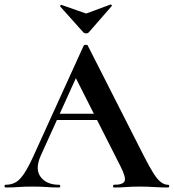

<svg xmlns="http://www.w3.org/2000/svg" viewBox="-28 -831 770 851"><path d="M218 -299 233 -327H439L446 -299ZM717 -12Q722 -12 722 -6Q722 0 717 0Q687 0 654.5 -2Q622 -4 592 -4Q558 -4 533 -2Q508 0 477 0Q473 0 473 -6Q473 -12 477 -12Q518 -12 524.5 -28.5Q531 -45 506 -94L303 -495L352 -581L153 -142Q126 -82 152 -47Q178 -12 234 -12Q239 -12 239 -6Q239 0 234 0Q204 0 179 -2Q154 -4 116 -4Q77 -4 53.5 -2Q30 0 -4 0Q-8 0 -8 -6Q-8 -12 -4 -12Q23 -12 42.5 -23.5Q62 -35 81.5 -65.5Q101 -96 126 -152L343 -629Q344 -632 352 -632.5Q360 -633 361 -629L611 -137Q635 -90 652.5 -62.5Q670 -35 685.5 -23.5Q701 -12 717 -12ZM342 -687 239 -802Q238 -805 241 -808Q244 -811 245 -809L354 -771L462 -811Q464 -812 466.5 -809Q469 -806 467 -804L365 -687Q361 -683 354 -683Q347 -683 342 -687Z"/></svg>

Font: Cormorant Light
Style: Bold
Weight: 700
Version: Version 4.000